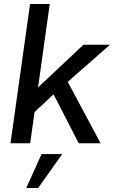

<svg xmlns="http://www.w3.org/2000/svg" viewBox="-20 -717 580 961"><path d="M248 -245 153 -156 131 0H32.5L130.5 -697H229L170.5 -279.5L397.5 -493H530.5L319 -307.5L483.5 0H374ZM188 54H291.5L171 224H111.5Z"/></svg>

Font: HK Grotesk Medium
Style: Italic
Weight: 500
Italic angle: -8°
Designer: Alfredo Marco Pradil
Foundry: Hanken Design Co.
Version: Version 3.004